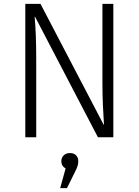

<svg xmlns="http://www.w3.org/2000/svg" viewBox="-20 -705 712 986"><path d="M506 -685H562V0H483L160 -619H158Q162 -573 164 -520Q166 -467 166 -404V0H110V-685H188L512 -65H514Q511 -110 508.5 -163.5Q506 -217 506 -280ZM295 123Q295 105 307 93Q319 81 339 81Q360 81 371 93Q382 105 382 123Q382 135 378.5 147Q375 159 364 180L324 261H289L317 160Q295 148 295 123Z"/></svg>

Font: Jldddboxgfspflltxgxzjzlszac
Style: Regular
Weight: 300
Designer: Carrois Corporate & Edenspiekermann
Foundry: Carrois Corporate GbR & Edenspiekermann AG
Version: Version 2.001